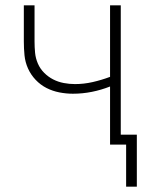

<svg xmlns="http://www.w3.org/2000/svg" viewBox="-20 -540 540 717"><path d="M451 157V0H391V-217Q358 -204 323 -197Q288 -190 252 -190Q227 -190 201.5 -195Q176 -200 153.5 -211.5Q131 -223 113 -242Q95 -261 84.5 -284.5Q74 -308 71.5 -333.5Q69 -359 69 -385V-520H109V-385Q109 -364 111 -343Q113 -322 121.5 -302.5Q130 -283 145 -268Q160 -253 178.5 -243.5Q197 -234 218 -230Q239 -226 260 -226Q293 -226 326 -233.5Q359 -241 391 -253V-520H431V-37H491V157Z"/></svg>

Font: Zed Sans Extralight
Style: Regular
Weight: 200
Designer: Belleve Invis
Foundry: Belleve Invis
Version: Version 1.0.0; ttfautohint (v1.8.4)